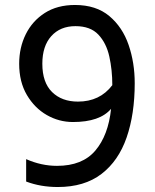

<svg xmlns="http://www.w3.org/2000/svg" viewBox="-20 -737 622 771"><path d="M293 -329Q381 -329 431 -395Q431 -456 419 -510Q407 -564 375 -598Q343 -632 283 -632Q222 -632 186 -592Q150 -552 150 -481Q150 -406 189 -367.5Q228 -329 293 -329ZM212 14Q143 14 85 -8V-98Q146 -71 209 -71Q311 -71 363 -132.5Q415 -194 426 -300Q381 -247 273 -247Q217 -247 168 -275Q119 -303 88 -355.5Q57 -408 57 -481Q57 -546 83.5 -599.5Q110 -653 160 -685Q210 -717 281 -717Q366 -717 419 -672.5Q472 -628 496.5 -556.5Q521 -485 521 -403Q521 -279 488.5 -185Q456 -91 387.5 -38.5Q319 14 212 14Z"/></svg>

Font: LXGW 975 Gothic SC
Style: Regular
Weight: 400
Version: Version 2.01;February 25, 2021